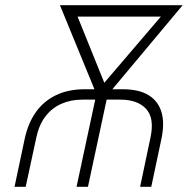

<svg xmlns="http://www.w3.org/2000/svg" viewBox="-20 -720 724 740"><path d="M453 -376H413L684 -700H211L344 -376H306Q243 -376 195.5 -353Q148 -330 118 -287.5Q88 -245 75 -184L36 0H79L120 -190Q130 -238 154.5 -270.5Q179 -303 215.5 -319.5Q252 -336 297 -336H347L275 0H319L391 -336H444Q510 -336 543 -300.5Q576 -265 560 -190L520 0H563L602 -184Q615 -245 602.5 -287.5Q590 -330 553 -353Q516 -376 453 -376ZM382 -401 279 -656H600Z"/></svg>

Font: Advent Pro Light
Style: Italic
Weight: 300
Italic angle: -12°
Version: Version 3.000